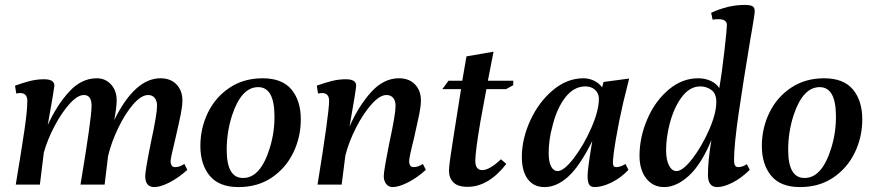

<svg xmlns="http://www.w3.org/2000/svg" viewBox="-20 -750 3547 780"><path d="M570 -35Q570 -57 593 -171Q618 -286 618 -320Q618 -340 608.5 -352Q599 -364 582 -364Q554 -364 521 -326Q488 -288 460 -229.5Q432 -171 419 -116L405 0H307Q352 -269 352 -320Q352 -364 321 -364Q295 -364 263 -328.5Q231 -293 202 -238.5Q173 -184 158 -130L142 0H44Q67 -138 79 -219.5Q91 -301 91 -340Q91 -372 62 -372Q54 -372 46 -370L41 -402Q74 -414 102 -421Q130 -428 159 -428Q201 -428 201 -402Q199 -382 174 -242Q211 -323 261 -377.5Q311 -432 373 -432Q408 -432 431 -407Q454 -382 454 -342Q454 -314 444 -262Q528 -432 632 -432Q673 -432 697 -407Q721 -382 721 -342Q721 -320 714.5 -287Q708 -254 693 -189Q673 -109 673 -94Q673 -86 677 -78.5Q681 -71 692 -71Q709 -71 729 -84L741 -60Q706 -28 669 -9Q632 10 607 10Q570 10 570 -35Z M794 -157Q794 -229 824.5 -292Q855 -355 912.5 -393.5Q970 -432 1047 -432Q1126 -432 1164 -386.5Q1202 -341 1202 -265Q1202 -193 1171.5 -130Q1141 -67 1084 -28.5Q1027 10 949 10Q870 10 832 -36Q794 -82 794 -157ZM1077 -152Q1096 -215 1095 -281Q1094 -395 1030 -396Q961 -397 923 -282Q901 -214 901 -141Q901 -27 967 -27Q1039 -26 1077 -152Z M1539 -35Q1539 -55 1562 -171Q1587 -286 1587 -320Q1587 -340 1577.5 -352Q1568 -364 1550 -364Q1523 -364 1489.5 -326.5Q1456 -289 1426.5 -231.5Q1397 -174 1383 -118L1368 0H1270Q1317 -290 1317 -340Q1317 -372 1288 -372Q1280 -372 1272 -370L1267 -402Q1300 -414 1328 -421Q1356 -428 1385 -428Q1427 -428 1427 -402Q1426 -383 1400 -236Q1436 -318 1487 -375Q1538 -432 1601 -432Q1642 -432 1666 -407Q1690 -382 1690 -342Q1690 -320 1683.5 -287.5Q1677 -255 1662 -189Q1642 -110 1642 -94Q1642 -86 1646 -78.5Q1650 -71 1661 -71Q1678 -71 1698 -84L1710 -60Q1675 -28 1637.5 -9Q1600 10 1575 10Q1559 10 1549 -2.5Q1539 -15 1539 -35Z M1804 -57Q1804 -81 1821 -186L1853 -388H1777L1802 -422H1858L1875 -521L1985 -540L1962 -422H2065V-404L2036 -388H1956L1932 -258Q1911 -135 1911 -97Q1911 -59 1939 -59Q1969 -59 2015 -103L2037 -84Q1964 9 1880 9Q1840 9 1822 -9Q1804 -27 1804 -57Z M2100 -112Q2100 -186 2134.5 -261Q2169 -336 2226.5 -384Q2284 -432 2350 -432Q2373 -432 2393.5 -422Q2414 -412 2426 -395L2432 -417L2536 -431L2512 -334Q2494 -256 2482 -185Q2470 -114 2470 -88Q2470 -71 2483 -71Q2501 -71 2521 -84L2533 -60Q2502 -27 2464 -8.5Q2426 10 2396 10Q2379 10 2373 -1Q2367 -12 2367 -36Q2367 -63 2386 -177Q2336 -76 2289 -33Q2242 10 2192 10Q2148 10 2124 -22.5Q2100 -55 2100 -112ZM2413 -349Q2413 -371 2397.5 -385Q2382 -399 2358 -399Q2311 -399 2276 -353.5Q2241 -308 2224 -236Q2209 -183 2209 -127Q2209 -92 2219 -73.5Q2229 -55 2245 -55Q2271 -55 2311.5 -108Q2352 -161 2382.5 -231Q2413 -301 2413 -349Z M2578 -117Q2578 -192 2609.5 -265.5Q2641 -339 2696 -385.5Q2751 -432 2816 -432Q2845 -432 2868 -421Q2891 -410 2902 -392Q2913 -455 2923 -543.5Q2933 -632 2933 -648Q2933 -672 2899 -672Q2884 -672 2875 -670L2869 -698Q2938 -730 3005 -730Q3027 -730 3036.5 -725Q3046 -720 3046 -705Q3046 -692 3035 -629L3029 -595Q3000 -421 2981 -291Q2962 -161 2962 -98Q2962 -71 2979 -71Q2996 -71 3014 -83L3026 -60Q2990 -25 2954.5 -7.5Q2919 10 2894 10Q2874 10 2865 -3Q2856 -16 2856 -38Q2856 -98 2870 -181Q2829 -82 2778.5 -36Q2728 10 2678 10Q2633 10 2605.5 -25Q2578 -60 2578 -117ZM2890 -336Q2890 -370 2870 -384.5Q2850 -399 2825 -399Q2782 -399 2749.5 -355.5Q2717 -312 2700 -245Q2686 -189 2686 -140Q2686 -100 2698 -77.5Q2710 -55 2728 -55Q2754 -55 2792.5 -105Q2831 -155 2860.5 -222Q2890 -289 2890 -336Z M3075 -157Q3075 -229 3105.5 -292Q3136 -355 3193.5 -393.5Q3251 -432 3328 -432Q3407 -432 3445 -386.5Q3483 -341 3483 -265Q3483 -193 3452.5 -130Q3422 -67 3365 -28.5Q3308 10 3230 10Q3151 10 3113 -36Q3075 -82 3075 -157ZM3358 -152Q3377 -215 3376 -281Q3375 -395 3311 -396Q3242 -397 3204 -282Q3182 -214 3182 -141Q3182 -27 3248 -27Q3320 -26 3358 -152Z"/></svg>

Font: Unna Medium
Style: Italic
Weight: 500
Italic angle: -8.05°
Designer: Jorge de Buen Unna
Foundry: Omnibus-Type
Version: Version 2.008